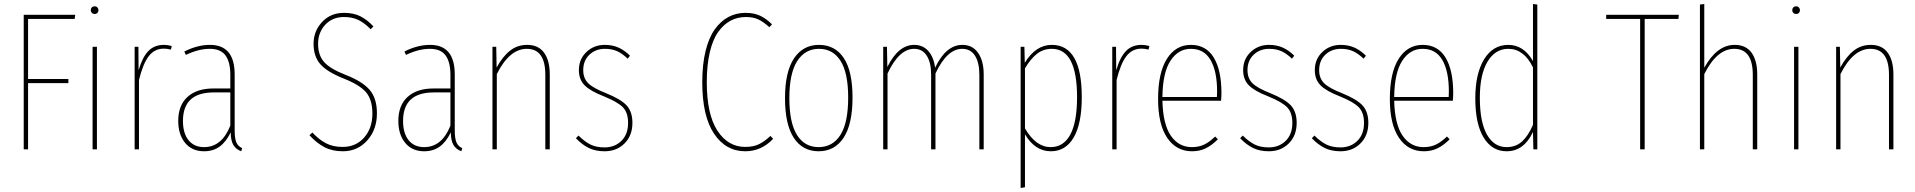

<svg xmlns="http://www.w3.org/2000/svg" viewBox="-20 -756 9696 972"><path d="M100.1 0V-681.2H360.8L357.9 -660.2H122.1V-356H326.2V-335H122.1V0Z M459.5 -724.1Q467.8 -724.1 473.1 -718.3Q478.5 -712.4 478.5 -704.1Q478.5 -696.3 473.1 -690.7Q467.8 -685.1 459.5 -685.1Q450.7 -685.1 445.1 -690.7Q439.5 -696.3 439.5 -704.1Q439.5 -712.9 445.1 -718.5Q450.7 -724.1 459.5 -724.1ZM470.7 -519V0H448.7V-519Z M809.6 -528.8Q830.1 -528.8 849.6 -522.9L845.2 -504.9Q826.7 -509.8 809.6 -509.8Q762.2 -509.8 732.9 -471.4Q703.6 -433.1 683.6 -351.1V0H661.6V-519H680.7L681.6 -399.9Q700.7 -466.3 731 -497.6Q761.2 -528.8 809.6 -528.8Z M1168 -96.2Q1168 -55.2 1176.5 -35.2Q1185.1 -15.1 1206.1 -5.9L1201.2 9.8Q1173.8 -0.5 1161.1 -22.5Q1148.4 -44.4 1147.9 -85.9Q1124.5 -37.6 1091.8 -13.9Q1059.1 9.8 1013.2 9.8Q952.1 9.8 917.2 -32.5Q882.3 -74.7 882.3 -144Q882.3 -222.7 929.2 -265.4Q976.1 -308.1 1060.1 -308.1H1146V-377Q1146 -441.9 1121.6 -475.3Q1097.2 -508.8 1042 -508.8Q985.4 -508.8 920.9 -478L913.1 -495.1Q979 -528.8 1043 -528.8Q1168 -528.8 1168 -378.9ZM1013.2 -11.2Q1103 -11.2 1146 -120.1V-288.1H1062Q906.2 -288.1 906.2 -144Q906.2 -81.1 934.6 -46.1Q962.9 -11.2 1013.2 -11.2Z M1721.2 -690.9Q1770 -690.9 1804.4 -673.6Q1838.9 -656.2 1870.6 -622.1L1856.4 -607.9Q1825.2 -640.1 1794.2 -655Q1763.2 -669.9 1721.2 -669.9Q1663.1 -669.9 1626.7 -630.9Q1590.3 -591.8 1590.3 -534.2Q1590.3 -476.1 1621.1 -441.7Q1651.9 -407.2 1729.5 -377Q1814 -344.2 1851.1 -301.3Q1888.2 -258.3 1888.2 -182.1Q1888.2 -100.1 1839.4 -45.2Q1790.5 9.8 1715.3 9.8Q1662.1 9.8 1622.1 -11.2Q1582 -32.2 1546.4 -71.8L1561.5 -85Q1594.7 -49.3 1630.1 -30.8Q1665.5 -12.2 1714.4 -12.2Q1781.7 -12.2 1823.5 -59.6Q1865.2 -106.9 1865.2 -181.2Q1865.2 -251 1833.3 -288.6Q1801.3 -326.2 1721.2 -357.9Q1636.2 -391.6 1601.8 -430.9Q1567.4 -470.2 1567.4 -534.2Q1567.4 -598.6 1610.6 -644.8Q1653.8 -690.9 1721.2 -690.9Z M2282.2 -96.2Q2282.2 -55.2 2290.8 -35.2Q2299.3 -15.1 2320.3 -5.9L2315.4 9.8Q2288.1 -0.5 2275.4 -22.5Q2262.7 -44.4 2262.2 -85.9Q2238.8 -37.6 2206.1 -13.9Q2173.3 9.8 2127.4 9.8Q2066.4 9.8 2031.5 -32.5Q1996.6 -74.7 1996.6 -144Q1996.6 -222.7 2043.5 -265.4Q2090.3 -308.1 2174.3 -308.1H2260.3V-377Q2260.3 -441.9 2235.8 -475.3Q2211.4 -508.8 2156.2 -508.8Q2099.6 -508.8 2035.2 -478L2027.3 -495.1Q2093.3 -528.8 2157.2 -528.8Q2282.2 -528.8 2282.2 -378.9ZM2127.4 -11.2Q2217.3 -11.2 2260.3 -120.1V-288.1H2176.3Q2020.5 -288.1 2020.5 -144Q2020.5 -81.1 2048.8 -46.1Q2077.1 -11.2 2127.4 -11.2Z M2648.9 -528.8Q2705.6 -528.8 2734.4 -489.3Q2763.2 -449.7 2763.2 -378.9V0H2740.7V-377Q2740.7 -508.8 2647 -508.8Q2559.1 -508.8 2495.1 -380.9V0H2473.1V-519H2492.2L2494.1 -414.1Q2524.4 -469.7 2561.8 -499.3Q2599.1 -528.8 2648.9 -528.8Z M3041.5 -528.8Q3079.6 -528.8 3110.1 -515.6Q3140.6 -502.4 3169.4 -474.1L3157.7 -459Q3129.9 -485.4 3103.8 -497.1Q3077.6 -508.8 3042.5 -508.8Q2995.1 -508.8 2963.9 -479Q2932.6 -449.2 2932.6 -400.9Q2932.6 -359.4 2958 -334.5Q2983.4 -309.6 3048.3 -284.2Q3122.1 -254.4 3151.9 -222.7Q3181.6 -190.9 3181.6 -133.8Q3181.6 -69.8 3141.8 -30Q3102.1 9.8 3040.5 9.8Q2993.7 9.8 2959.7 -7.3Q2925.8 -24.4 2895.5 -56.2L2908.7 -69.8Q2939.5 -39.1 2969 -24.4Q2998.5 -9.8 3040.5 -9.8Q3092.3 -9.8 3126 -43Q3159.7 -76.2 3159.7 -133.8Q3159.7 -185.1 3134 -212.2Q3108.4 -239.3 3037.6 -268.1Q2968.3 -294.9 2939.5 -324.2Q2910.6 -353.5 2910.6 -400.9Q2910.6 -456.5 2948.7 -492.7Q2986.8 -528.8 3041.5 -528.8Z M3754.4 -690.9Q3797.4 -690.9 3828.4 -676.3Q3859.4 -661.6 3888.2 -632.8L3875 -618.2Q3845.7 -645 3819.3 -657.5Q3793 -669.9 3756.3 -669.9Q3713.4 -669.9 3678.2 -651.1Q3643.1 -632.3 3615.7 -594Q3588.4 -555.7 3573.2 -491Q3558.1 -426.3 3558.1 -339.8Q3558.1 -177.2 3611.8 -94.7Q3665.5 -12.2 3752.9 -12.2Q3794.9 -12.2 3823.5 -26.6Q3852.1 -41 3880.4 -67.9L3894 -53.2Q3834.5 9.8 3752.9 9.8Q3654.3 9.8 3594.7 -79.3Q3535.2 -168.5 3535.2 -339.8Q3535.2 -429.7 3552 -498Q3568.8 -566.4 3598.9 -607.9Q3628.9 -649.4 3668 -670.2Q3707 -690.9 3754.4 -690.9Z M4126 -528.8Q4207 -528.8 4251.5 -462.4Q4295.9 -396 4295.9 -262.2Q4295.9 -127 4250.7 -58.6Q4205.6 9.8 4124 9.8Q4043 9.8 3998.5 -58.3Q3954.1 -126.5 3954.1 -258.8Q3954.1 -392.6 3999.8 -460.7Q4045.4 -528.8 4126 -528.8ZM4126 -508.8Q4055.7 -508.8 4015.9 -446.8Q3976.1 -384.8 3976.1 -258.8Q3976.1 -134.8 4014.6 -73Q4053.2 -11.2 4124 -11.2Q4195.8 -11.2 4234.9 -73.2Q4273.9 -135.3 4273.9 -262.2Q4273.9 -386.7 4235.4 -447.8Q4196.8 -508.8 4126 -508.8Z M4852.1 -528.8Q4903.3 -528.8 4931.6 -488.3Q4960 -447.8 4960 -378.9V0H4938V-377Q4938 -439.5 4915.8 -474.1Q4893.6 -508.8 4851.1 -508.8Q4774.4 -508.8 4715.8 -383.8V0H4693.8V-377.9Q4693.8 -439.5 4671.6 -474.1Q4649.4 -508.8 4607.9 -508.8Q4531.7 -508.8 4473.1 -383.8V0H4451.2V-519H4470.2L4472.2 -417Q4527.8 -528.8 4607.9 -528.8Q4651.9 -528.8 4679.4 -498Q4707 -467.3 4713.9 -413.1Q4769 -528.8 4852.1 -528.8Z M5304.7 -528.8Q5456.5 -528.8 5456.5 -264.2Q5456.5 -130.4 5415.8 -60.3Q5375 9.8 5299.8 9.8Q5219.7 9.8 5168.9 -76.2V191.9L5147 195.8V-519H5166L5168 -438Q5223.1 -528.8 5304.7 -528.8ZM5298.8 -11.2Q5364.3 -11.2 5398.4 -74.7Q5432.6 -138.2 5432.6 -264.2Q5432.6 -508.8 5304.7 -508.8Q5261.7 -508.8 5229.7 -483.6Q5197.8 -458.5 5168.9 -410.2V-106Q5224.1 -11.2 5298.8 -11.2Z M5758.8 -528.8Q5779.3 -528.8 5798.8 -522.9L5794.4 -504.9Q5775.9 -509.8 5758.8 -509.8Q5711.4 -509.8 5682.1 -471.4Q5652.8 -433.1 5632.8 -351.1V0H5610.8V-519H5629.9L5630.9 -399.9Q5649.9 -466.3 5680.2 -497.6Q5710.4 -528.8 5758.8 -528.8Z M6163.6 -284.2Q6163.6 -268.6 6161.6 -246.1H5864.7Q5867.7 -126.5 5907.5 -68.8Q5947.3 -11.2 6013.7 -11.2Q6049.8 -11.2 6076.7 -24.4Q6103.5 -37.6 6131.8 -64.9L6145.5 -50.8Q6115.2 -20.5 6084.5 -5.4Q6053.7 9.8 6014.6 9.8Q5935.1 9.8 5888.9 -58.3Q5842.8 -126.5 5842.8 -254.9Q5842.8 -387.7 5887.5 -458.3Q5932.1 -528.8 6008.8 -528.8Q6085.4 -528.8 6124.5 -464.8Q6163.6 -400.9 6163.6 -284.2ZM6140.6 -265.1Q6141.6 -272.9 6141.6 -292Q6141.6 -395 6108.6 -451.9Q6075.7 -508.8 6008.8 -508.8Q5944.8 -508.8 5905.5 -448.5Q5866.2 -388.2 5864.7 -265.1Z M6404.3 -528.8Q6442.4 -528.8 6472.9 -515.6Q6503.4 -502.4 6532.2 -474.1L6520.5 -459Q6492.7 -485.4 6466.6 -497.1Q6440.4 -508.8 6405.3 -508.8Q6357.9 -508.8 6326.7 -479Q6295.4 -449.2 6295.4 -400.9Q6295.4 -359.4 6320.8 -334.5Q6346.2 -309.6 6411.1 -284.2Q6484.9 -254.4 6514.6 -222.7Q6544.4 -190.9 6544.4 -133.8Q6544.4 -69.8 6504.6 -30Q6464.8 9.8 6403.3 9.8Q6356.4 9.8 6322.5 -7.3Q6288.6 -24.4 6258.3 -56.2L6271.5 -69.8Q6302.2 -39.1 6331.8 -24.4Q6361.3 -9.8 6403.3 -9.8Q6455.1 -9.8 6488.8 -43Q6522.5 -76.2 6522.5 -133.8Q6522.5 -185.1 6496.8 -212.2Q6471.2 -239.3 6400.4 -268.1Q6331.1 -294.9 6302.2 -324.2Q6273.4 -353.5 6273.4 -400.9Q6273.4 -456.5 6311.5 -492.7Q6349.6 -528.8 6404.3 -528.8Z M6767.1 -528.8Q6805.2 -528.8 6835.7 -515.6Q6866.2 -502.4 6895 -474.1L6883.3 -459Q6855.5 -485.4 6829.3 -497.1Q6803.2 -508.8 6768.1 -508.8Q6720.7 -508.8 6689.5 -479Q6658.2 -449.2 6658.2 -400.9Q6658.2 -359.4 6683.6 -334.5Q6709 -309.6 6773.9 -284.2Q6847.7 -254.4 6877.4 -222.7Q6907.2 -190.9 6907.2 -133.8Q6907.2 -69.8 6867.4 -30Q6827.6 9.8 6766.1 9.8Q6719.2 9.8 6685.3 -7.3Q6651.4 -24.4 6621.1 -56.2L6634.3 -69.8Q6665 -39.1 6694.6 -24.4Q6724.1 -9.8 6766.1 -9.8Q6817.9 -9.8 6851.6 -43Q6885.3 -76.2 6885.3 -133.8Q6885.3 -185.1 6859.6 -212.2Q6834 -239.3 6763.2 -268.1Q6693.8 -294.9 6665 -324.2Q6636.2 -353.5 6636.2 -400.9Q6636.2 -456.5 6674.3 -492.7Q6712.4 -528.8 6767.1 -528.8Z M7336.9 -284.2Q7336.9 -268.6 7335 -246.1H7038.1Q7041 -126.5 7080.8 -68.8Q7120.6 -11.2 7187 -11.2Q7223.1 -11.2 7250 -24.4Q7276.9 -37.6 7305.2 -64.9L7318.8 -50.8Q7288.6 -20.5 7257.8 -5.4Q7227.1 9.8 7188 9.8Q7108.4 9.8 7062.3 -58.3Q7016.1 -126.5 7016.1 -254.9Q7016.1 -387.7 7060.8 -458.3Q7105.5 -528.8 7182.1 -528.8Q7258.8 -528.8 7297.9 -464.8Q7336.9 -400.9 7336.9 -284.2ZM7314 -265.1Q7314.9 -272.9 7314.9 -292Q7314.9 -395 7282 -451.9Q7249 -508.8 7182.1 -508.8Q7118.2 -508.8 7078.9 -448.5Q7039.6 -388.2 7038.1 -265.1Z M7740.7 -735.8 7762.7 -732.9V0H7742.7L7740.7 -87.9Q7694.8 9.8 7607.4 9.8Q7533.2 9.8 7491 -59.6Q7448.7 -128.9 7448.7 -257.8Q7448.7 -383.3 7493.4 -456.1Q7538.1 -528.8 7615.7 -528.8Q7693.8 -528.8 7740.7 -446.8ZM7607.4 -11.2Q7653.8 -11.2 7685.3 -39.8Q7716.8 -68.4 7740.7 -124V-415Q7694.8 -508.8 7615.7 -508.8Q7549.3 -508.8 7510.3 -443.4Q7471.2 -377.9 7471.7 -257.8Q7472.2 -136.7 7508.1 -74Q7543.9 -11.2 7607.4 -11.2Z M8479 -681.2 8477.1 -660.2H8306.2V0H8283.2V-660.2H8111.3V-681.2Z M8761.7 -528.8Q8818.4 -528.8 8847.2 -489.3Q8876 -449.7 8876 -378.9V0H8853.5V-377Q8853.5 -508.8 8759.8 -508.8Q8671.9 -508.8 8607.9 -380.9V0H8585.9V-732.9L8607.9 -735.8V-413.1Q8671.9 -528.8 8761.7 -528.8Z M9073.2 -724.1Q9081.5 -724.1 9086.9 -718.3Q9092.3 -712.4 9092.3 -704.1Q9092.3 -696.3 9086.9 -690.7Q9081.5 -685.1 9073.2 -685.1Q9064.5 -685.1 9058.8 -690.7Q9053.2 -696.3 9053.2 -704.1Q9053.2 -712.9 9058.8 -718.5Q9064.5 -724.1 9073.2 -724.1ZM9084.5 -519V0H9062.5V-519Z M9451.2 -528.8Q9507.8 -528.8 9536.6 -489.3Q9565.4 -449.7 9565.4 -378.9V0H9543V-377Q9543 -508.8 9449.2 -508.8Q9361.3 -508.8 9297.4 -380.9V0H9275.4V-519H9294.4L9296.4 -414.1Q9326.7 -469.7 9364 -499.3Q9401.4 -528.8 9451.2 -528.8Z"/></svg>

Font: Fira Sans Compressed Thin
Style: Regular
Weight: 100
Width: 1
Designer: Carrois Corporate & Edenspiekermann AG
Foundry: Carrois Corporate GbR & Edenspiekermann AG
Version: Version 4.203;PS 004.203;hotconv 1.0.88;makeotf.lib2.5.64775